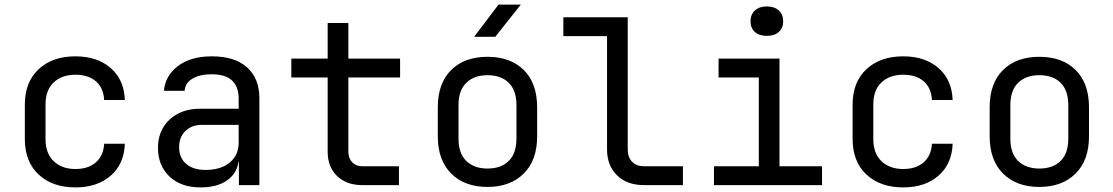

<svg xmlns="http://www.w3.org/2000/svg" viewBox="-20 -805 4840 835"><path d="M308 10Q208 10 148 -46Q88 -102 88 -200V-350Q88 -448 148 -504Q208 -560 308 -560Q403 -560 461.5 -509Q520 -458 523 -370H433Q430 -423 397 -451.5Q364 -480 308 -480Q249 -480 213.5 -446.5Q178 -413 178 -351V-200Q178 -138 213.5 -104Q249 -70 308 -70Q364 -70 397 -99Q430 -128 433 -180H523Q520 -92 461.5 -41Q403 10 308 10Z M852 10Q767 10 717 -37.5Q667 -85 667 -162Q667 -213 690 -251Q713 -289 754 -310.5Q795 -332 848 -332H1018V-375Q1018 -482 901 -482Q849 -482 817 -463Q785 -444 783 -410H693Q698 -475 753.5 -517.5Q809 -560 901 -560Q1001 -560 1054.5 -512Q1108 -464 1108 -378V0H1019V-100H1017Q1009 -49 966 -19.5Q923 10 852 10ZM874 -66Q940 -66 979 -98Q1018 -130 1018 -185V-262H858Q814 -262 786.5 -235.5Q759 -209 759 -165Q759 -119 789.5 -92.5Q820 -66 874 -66Z M1555 0Q1487 0 1446 -39.5Q1405 -79 1405 -145V-468H1247V-550H1405V-705H1495V-550H1720V-468H1495V-145Q1495 -117 1511.5 -99.5Q1528 -82 1555 -82H1715V0Z M2100 8Q2001 8 1942.5 -50Q1884 -108 1884 -212V-338Q1884 -443 1942 -500.5Q2000 -558 2100 -558Q2200 -558 2258 -500.5Q2316 -443 2316 -338V-212Q2316 -108 2257.5 -50Q2199 8 2100 8ZM2100 -72Q2159 -72 2192.5 -105Q2226 -138 2226 -202V-348Q2226 -412 2192.5 -445Q2159 -478 2100 -478Q2042 -478 2008 -445Q1974 -412 1974 -348V-202Q1974 -138 2008 -105Q2042 -72 2100 -72ZM2042 -645 2148 -785H2245L2134 -645Z M2780 0Q2707 0 2663.5 -42.5Q2620 -85 2620 -155V-648H2430V-730H2710V-155Q2710 -121 2729 -101.5Q2748 -82 2780 -82H2950V0Z M3085 0V-82H3280V-468H3105V-550H3370V-82H3555V0ZM3315 -649Q3282 -649 3263 -666Q3244 -683 3244 -712Q3244 -742 3263 -759.5Q3282 -777 3315 -777Q3348 -777 3367 -759.5Q3386 -742 3386 -712Q3386 -683 3367 -666Q3348 -649 3315 -649Z M3908 10Q3808 10 3748 -46Q3688 -102 3688 -200V-350Q3688 -448 3748 -504Q3808 -560 3908 -560Q4003 -560 4061.5 -509Q4120 -458 4123 -370H4033Q4030 -423 3997 -451.5Q3964 -480 3908 -480Q3849 -480 3813.5 -446.5Q3778 -413 3778 -351V-200Q3778 -138 3813.5 -104Q3849 -70 3908 -70Q3964 -70 3997 -99Q4030 -128 4033 -180H4123Q4120 -92 4061.5 -41Q4003 10 3908 10Z M4500 8Q4401 8 4342.5 -50Q4284 -108 4284 -212V-338Q4284 -443 4342 -500.5Q4400 -558 4500 -558Q4600 -558 4658 -500.5Q4716 -443 4716 -338V-212Q4716 -108 4657.5 -50Q4599 8 4500 8ZM4500 -72Q4559 -72 4592.5 -105Q4626 -138 4626 -202V-348Q4626 -412 4592.5 -445Q4559 -478 4500 -478Q4442 -478 4408 -445Q4374 -412 4374 -348V-202Q4374 -138 4408 -105Q4442 -72 4500 -72Z"/></svg>

Font: JetBrainsMonoNL NF
Style: Regular
Weight: 400
Designer: Philipp Nurullin, Konstantin Bulenkov
Foundry: JetBrains
Version: Version 2.304; ttfautohint (v1.8.4.7-5d5b);Nerd Fonts 3.2.1